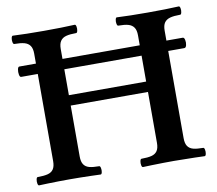

<svg xmlns="http://www.w3.org/2000/svg" viewBox="-75 -754 954 845"><g transform="rotate(-10 402.0 -331.5)"><path d="M33.7 -34.2Q62.1 -34.2 79 -38.6Q95.9 -43 104.3 -55.4Q112.8 -67.9 112.8 -91.3V-481H38.6Q32.7 -481 30.5 -492.6Q28.3 -504.2 30.5 -515.7Q32.7 -527.3 38.6 -527.3H112.8V-571.8Q112.8 -595 104.2 -607.3Q95.7 -619.6 78.9 -624.3Q62.2 -628.9 33.7 -628.9Q29.3 -628.9 27.3 -638.2Q25.4 -647.5 27.3 -656.7Q29.3 -666 33.7 -666Q89.4 -663.1 172.4 -663.1Q255.4 -663.1 310.5 -666Q315.2 -666 317 -656.7Q318.8 -647.5 316.9 -638.2Q314.9 -628.9 310.5 -628.9Q282.4 -628.9 265.5 -624.4Q248.6 -619.9 240 -607.3Q231.4 -594.7 231.4 -571.8V-527.3H576.7V-571.8Q576.7 -595 568.1 -607.3Q559.6 -619.6 543.1 -624.3Q526.6 -628.9 498.5 -628.9Q494.1 -628.9 492.2 -638.2Q490.2 -647.5 492.2 -656.7Q494.1 -666 498.5 -666Q554.2 -663.1 637.2 -663.1Q720.2 -663.1 775.4 -666Q780.1 -666 781.9 -656.7Q783.7 -647.5 781.7 -638.2Q779.8 -628.9 775.4 -628.9Q747 -628.9 730 -624.3Q712.9 -619.6 704.3 -607.3Q695.8 -595 695.8 -571.8V-527.3H768.6Q775.4 -527.3 777.8 -515.6Q780.3 -503.9 777.6 -492.4Q774.9 -481 767.6 -481H695.8V-91.2Q695.8 -67.9 704.2 -55.4Q712.6 -43 729 -38.6Q745.4 -34.2 773.4 -34.2Q778.1 -34.2 779.9 -24.9Q781.7 -15.6 779.9 -6.3Q778 2.9 773.2 2.9L730.5 1.5Q674.8 0 636.2 0Q592.3 0 538.1 1.5L497.8 2.9Q493.2 2.9 491.2 -6.3Q489.3 -15.6 491.2 -24.9Q493.2 -34.2 497.6 -34.2Q526 -34.2 542.9 -38.6Q559.8 -43 568.2 -55.4Q576.7 -67.9 576.7 -91.3V-318.8H231.4V-91.3Q231.4 -67.9 239.8 -55.4Q248.2 -43 264.4 -38.6Q280.7 -34.2 308.6 -34.2Q313 -34.2 314.9 -24.9Q316.9 -15.6 315.1 -6.3Q313.2 2.9 308.5 2.9L266.6 1.5Q213.4 0 168.9 0Q124.5 0 72.3 1.5L33.7 2.9Q29 2.9 27.2 -6.3Q25.4 -15.6 27.3 -24.9Q29.3 -34.2 33.7 -34.2ZM576.7 -365.2V-481H231.4V-365.2Z"/></g></svg>

Font: Junicode Two Beta VF
Style: Regular
Weight: 400
Designer: Peter S. Baker
Foundry: Briery Creek Software
Version: Version 1.031 beta; ttfautohint (v1.8.1.43-b0c9)